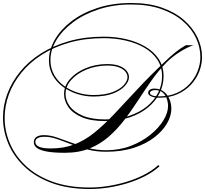

<svg xmlns="http://www.w3.org/2000/svg" viewBox="-62 -978 1370 1283"><path d="M652 -540Q577 -539 514 -512.5Q451 -486 413.5 -443.5Q376 -401 376 -350Q376 -307 404.5 -268Q433 -229 491.5 -204.5Q550 -180 640 -180Q730 -180 800.5 -203.5Q871 -227 920 -267Q969 -307 995 -359Q1021 -411 1021 -468Q1021 -532 989 -580Q957 -628 902.5 -659.5Q848 -691 778 -707Q708 -723 632 -723Q506 -723 402 -693.5Q298 -664 217.5 -612.5Q137 -561 81.5 -493Q26 -425 -2.5 -347.5Q-31 -270 -31 -190Q-31 -104 3.5 -21.5Q38 61 108 128Q178 195 285.5 235Q393 275 539 275Q593 275 654.5 266Q716 257 778.5 238.5Q841 220 897 192Q953 164 996 125L1004 133Q962 171 906 199.5Q850 228 787 247Q724 266 660.5 275.5Q597 285 539 285Q391 285 281.5 244Q172 203 100 134Q28 65 -7 -19.5Q-42 -104 -42 -192Q-42 -274 -12.5 -352.5Q17 -431 73.5 -500Q130 -569 212 -621Q294 -673 399.5 -703Q505 -733 632 -733Q709 -733 780 -716.5Q851 -700 908 -667Q965 -634 998 -584.5Q1031 -535 1031 -468Q1031 -410 1004.5 -356Q978 -302 927 -260Q876 -218 804 -193.5Q732 -169 640 -169Q545 -169 484.5 -195Q424 -221 395 -262.5Q366 -304 366 -350Q366 -404 405 -449Q444 -494 509 -521.5Q574 -549 652 -550Q706 -550 738.5 -536.5Q771 -523 785.5 -503Q800 -483 800 -463Q800 -435 773 -404.5Q746 -374 693.5 -353.5Q641 -333 562 -333Q507 -333 454 -350Q401 -367 358 -398.5Q315 -430 290 -475Q265 -520 265 -575Q265 -643 303 -710.5Q341 -778 413 -834Q485 -890 587 -924Q689 -958 816 -958Q932 -958 1020 -927Q1108 -896 1167.5 -844Q1227 -792 1257.5 -728Q1288 -664 1288 -597Q1288 -548 1269.5 -500Q1251 -452 1214.5 -412.5Q1178 -373 1124.5 -349Q1071 -325 1001 -325Q969 -325 948.5 -334Q928 -343 928 -358Q928 -371 939.5 -378.5Q951 -386 970 -386Q1006 -386 1031.5 -366.5Q1057 -347 1070 -316.5Q1083 -286 1083 -251Q1083 -204 1054.5 -154Q1026 -104 970 -60.5Q914 -17 833 9.5Q752 36 647 36Q580 36 522 21Q464 6 413.5 -14Q363 -34 319 -49Q275 -64 236 -64Q205 -64 189.5 -55Q174 -46 174 -30Q174 14 277 14Q365 14 435 -13Q505 -40 568.5 -91.5Q632 -143 700.5 -215Q769 -287 851 -376Q933 -465 1042 -568Q1078 -603 1112 -630Q1146 -657 1180 -676H1231Q1193 -664 1142 -632.5Q1091 -601 1050 -560Q996 -505 950 -439.5Q904 -374 860 -306Q816 -238 768.5 -176Q721 -114 664.5 -64.5Q608 -15 536.5 14Q465 43 372 43Q299 43 253.5 35Q208 27 186 11.5Q164 -4 164 -28Q164 -50 181 -62.5Q198 -75 232 -75Q272 -75 318 -59.5Q364 -44 416 -24.5Q468 -5 526 10.5Q584 26 647 26Q736 26 811.5 -3Q887 -32 943 -77.5Q999 -123 1030 -174Q1061 -225 1061 -269Q1061 -294 1052.5 -318.5Q1044 -343 1025.5 -359.5Q1007 -376 975 -376Q960 -376 950 -370.5Q940 -365 940 -356Q940 -346 956.5 -340Q973 -334 1001 -334Q1068 -334 1119.5 -357Q1171 -380 1206 -418.5Q1241 -457 1259 -503.5Q1277 -550 1277 -597Q1277 -662 1247.5 -724.5Q1218 -787 1159.5 -837.5Q1101 -888 1014.5 -918Q928 -948 814 -948Q696 -948 597 -915.5Q498 -883 426 -829Q354 -775 314.5 -709.5Q275 -644 275 -577Q275 -522 299.5 -478.5Q324 -435 365 -405Q406 -375 457 -359Q508 -343 562 -343Q638 -343 688.5 -362Q739 -381 764.5 -409Q790 -437 790 -463Q790 -481 776.5 -498.5Q763 -516 733 -528Q703 -540 652 -540Z"/></svg>

Font: Ballet 24pt
Style: Regular
Weight: 400
Designer: Maximiliano R. Sproviero
Foundry: Omnibus-Type
Version: Version 1.100